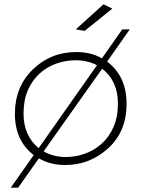

<svg xmlns="http://www.w3.org/2000/svg" viewBox="-20 -763 655 889"><path d="M372 -620 331 -627 459 -743 500 -723ZM64 106H30L136 -45Q49 -112 49 -236Q49 -361 132 -441.5Q215 -522 333 -522Q401 -522 452 -493L546 -627H581L476 -478Q521 -443.5 543.5 -395.2Q566 -347 566 -282Q566 -154 481 -76.5Q396 1 282 1Q212 1 160 -30ZM159 -77 429 -461Q385 -484 330 -484Q284.5 -484 241.2 -468.8Q198 -453.5 163.8 -422.8Q129.5 -392 109.2 -345.8Q89 -299.5 89 -237Q89 -135 159 -77ZM285 -36Q329 -36 372 -51Q415 -66 449.8 -96.8Q484.5 -127.5 505.2 -174.2Q526 -221 526 -284Q526 -388 453 -445L182 -62Q228 -36 285 -36Z"/></svg>

Font: Argentum Sans ExtraLight
Style: Italic
Weight: 200
Italic angle: -11°
Designer: Julieta Ulanovsky (font), Cristiano Sobral (main changes and remaster)
Foundry: Julieta Ulanovsky (font), Cristiano Sobral (main changes and remaster)
Version: Version 2.007;June 15, 2022;FontCreator 14.0.0.2814 64-bit; 